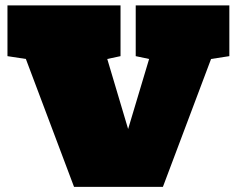

<svg xmlns="http://www.w3.org/2000/svg" viewBox="-20 -708 898 728"><path d="M260.7 0.5 78.1 -484.4 8.3 -495.1V-687.5H437V-495.1L386.7 -484.4L465.8 -218.8L545.4 -484.4L494.6 -495.1V-687.5H849.6V-495.1L780.3 -484.4L597.7 0.5Z"/></svg>

Font: Holtwood One SC
Style: Regular
Weight: 400
Version: Version 1.000